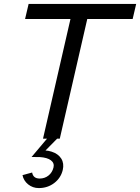

<svg xmlns="http://www.w3.org/2000/svg" viewBox="-20 -710 717 983"><path d="M126.5 -689.9H677.2L659.2 -612.8H426.8L286.1 0H272.5L212.9 60.5Q226.6 61 244.1 66.4Q277.8 77.1 293.5 101.8Q309.1 126.5 301.3 160.2Q291.5 201.2 257.6 227.1Q223.6 252.9 178.7 252.9Q147.5 252.9 124 233.9Q100.6 214.8 95.2 186.5L144.5 173.3Q149.9 204.1 183.1 204.1Q209 204.1 228.3 188.7Q247.6 173.3 253.9 147.5Q259.3 125 240.7 110.8Q222.2 96.7 184.1 94.2Q177.7 94.2 164.1 94Q150.4 93.8 141.6 93.8L220.7 0H200.2L340.8 -612.8H108.4Z"/></svg>

Font: HK Grotesk Medium Legacy Italic
Style: Regular
Weight: 500
Italic angle: -13°
Designer: Alfredo Marco Pradil
Foundry: Hanken Design Co.
Version: Version 2.022;PS 002.022;hotconv 1.0.88;makeotf.lib2.5.64775